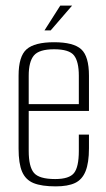

<svg xmlns="http://www.w3.org/2000/svg" viewBox="-20 -653 377 682"><path d="M178 9Q128 9 99.5 -2.5Q71 -14 58.5 -43Q46 -72 46 -125V-384Q46 -453 74.5 -478Q103 -503 172 -503Q241 -503 268.5 -478Q296 -453 296 -384V-259H82V-117Q82 -61 100.5 -39Q119 -17 176 -17Q226 -17 243 -38.5Q260 -60 260 -117V-175H296V-126Q296 -75 284 -45Q272 -15 246.5 -3Q221 9 178 9ZM82 -283H260V-384Q260 -434 243 -456Q226 -478 172 -478Q119 -478 100.5 -456Q82 -434 82 -384ZM138 -545 194 -633H236L160 -545Z"/></svg>

Font: Alumni Sans Thin ExtraLight
Style: Regular
Weight: 250
Version: Version 1.018